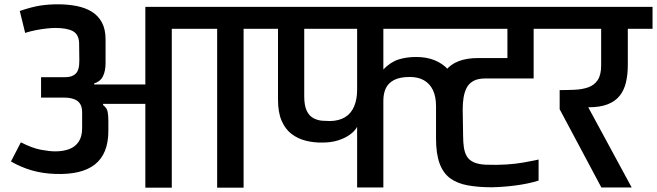

<svg xmlns="http://www.w3.org/2000/svg" viewBox="-20 -873 3055 893"><path d="M656 0V-390H460L459 -385Q477 -371 480.5 -354Q484 -337 484 -310V-265Q484 -210 468 -171Q452 -132 420.5 -107.5Q389 -83 343 -72.5Q297 -62 238 -64Q178 -66 128 -80.5Q78 -95 31 -122L77 -211Q130 -184 170 -176.5Q210 -169 237 -169Q274 -169 302 -179.5Q330 -190 346 -214Q362 -238 362 -277V-349Q362 -372 355 -385.5Q348 -399 336.5 -406Q325 -413 310.5 -416Q296 -419 281 -419H171V-514H281Q307 -514 321.5 -522.5Q336 -531 341.5 -544Q347 -557 348 -570Q349 -583 349 -593L348 -672Q347 -712 320 -727.5Q293 -743 237 -743Q221 -743 197.5 -740.5Q174 -738 148 -733Q122 -728 97 -720L72 -822Q128 -841 167 -847Q206 -853 250 -853Q296 -853 336.5 -845Q377 -837 407 -818.5Q437 -800 454 -768.5Q471 -737 471 -689V-580Q471 -543 459 -518.5Q447 -494 418 -485V-480H656V-841H1243V-739H1113V0H990V-739H779V0Z M1641 -1V-283Q1630 -263 1607 -246.5Q1584 -230 1552 -220Q1520 -210 1481 -210Q1440 -209 1402.5 -218.5Q1365 -228 1336 -250Q1307 -272 1290 -311Q1273 -350 1273 -409V-739Q1273 -739 1262.5 -739Q1252 -739 1236 -739Q1220 -739 1202.5 -739Q1185 -739 1171 -739V-841H2216V-739Q2147 -739 2068.5 -739Q1990 -739 1911 -739Q1832 -739 1763 -739V-550Q1797 -585 1834 -596.5Q1871 -608 1915 -608Q1964 -608 2001 -593Q2038 -578 2063 -551Q2088 -524 2100.5 -488.5Q2113 -453 2114 -411L2115 -270H2008V-379Q2008 -424 1993.5 -454Q1979 -484 1952 -499.5Q1925 -515 1886 -515Q1840 -515 1813 -501Q1786 -487 1774.5 -462.5Q1763 -438 1763 -405V-1ZM1516 -310Q1557 -311 1585 -328Q1613 -345 1627 -378Q1641 -411 1641 -456V-739H1395V-425Q1395 -381 1407 -357Q1419 -333 1438.5 -323Q1458 -313 1479 -311.5Q1500 -310 1516 -310ZM1889 -841H2575V-739H2462V-508H2236Q2203 -508 2182 -496.5Q2161 -485 2150.5 -464.5Q2140 -444 2136 -418.5Q2132 -393 2132 -365L2134 -239Q2134 -211 2137.5 -187.5Q2141 -164 2151 -146.5Q2161 -129 2182 -119Q2203 -109 2238 -107Q2291 -105 2335.5 -108Q2380 -111 2414 -117Q2448 -123 2466.5 -127Q2485 -131 2485 -131V-33Q2436 -18 2378.5 -10.5Q2321 -3 2268 -2Q2204 -2 2155 -11Q2106 -20 2073.5 -44Q2041 -68 2024.5 -113Q2008 -158 2008 -229V-377Q2008 -487 2053 -545Q2098 -603 2204 -603H2340V-739H1889Z M2777 -1 2583 -365V-454Q2618 -454 2652.5 -455.5Q2687 -457 2715 -466.5Q2743 -476 2759.5 -500Q2776 -524 2776 -569V-739H2503V-841H3015V-739H2900V-572Q2900 -527 2891.5 -490.5Q2883 -454 2862.5 -428Q2842 -402 2806.5 -388Q2771 -374 2716 -374L2918 -1Z"/></svg>

Font: Matangi
Style: Bold
Weight: 700
Designer: Prashant Pant
Foundry: The Graphic Ant
Version: Version 3.002